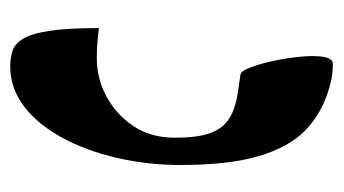

<svg xmlns="http://www.w3.org/2000/svg" viewBox="-164 -480 655 366"><g transform="rotate(90 163.0 -296.5)"><path d="M155 -423 121 -428Q115 -429 108 -447Q101 -465 95.5 -491Q90 -517 87.5 -543Q85 -569 88 -586.5Q91 -604 101 -604Q112 -604 123.5 -602.5Q135 -601 154 -595Q198 -581 229 -550.5Q260 -520 277 -463Q294 -406 294 -313Q294 -251 280.5 -192.5Q267 -134 242 -88Q217 -42 182.5 -15.5Q148 11 106 11Q91 11 77.5 7Q64 3 54 -12.5Q44 -28 38.5 -62.5Q33 -97 33 -158Q45 -157 57 -155.5Q69 -154 90 -154Q129 -154 163.5 -172.5Q198 -191 220 -224Q242 -257 242 -303Q242 -344 234 -368Q226 -392 207.5 -405Q189 -418 155 -423Z"/></g></svg>

Font: Noto Rashi Hebrew
Style: Bold
Weight: 700
Version: Version 1.006